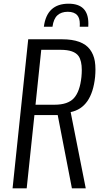

<svg xmlns="http://www.w3.org/2000/svg" viewBox="-20 -1023 552 1043"><path d="M218.3 -877.9Q234.4 -1002.9 352.5 -1002.9Q460 -1002.9 460 -895.5Q460 -887.2 459.5 -877.9H413.1Q413.6 -885.3 413.6 -892.1Q413.6 -924.3 399.9 -939.9Q383.3 -959 348.1 -959Q313 -959 292 -939.9Q271 -920.9 265.1 -877.9ZM48.3 0 133.3 -809.6H317.4Q372.6 -809.6 410.4 -795.7Q448.2 -781.7 468.5 -754.6Q488.8 -727.5 495.1 -690.9Q498.5 -670.4 498.5 -645.5Q498.5 -626.5 496.6 -605Q479 -437.5 363.8 -414.1L445.8 0H370.6L293.5 -397.9H167L125 0ZM172.9 -454.1H275.9Q349.1 -454.1 381.6 -490Q414.1 -525.9 422.4 -605Q424.3 -625.5 424.3 -642.6Q424.3 -692.4 407.2 -717.8Q383.3 -752.4 309.6 -752.4H204.1Z"/></svg>

Font: Oswald
Style: Light
Weight: 300
Designer: Vernon Adams
Foundry: Vernon Adams
Version: 3.0; ttfautohint (v0.95.6-bc232) -l 8 -r 50 -G 200 -x 0 -w "